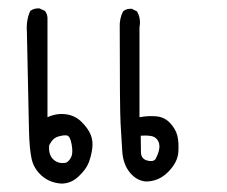

<svg xmlns="http://www.w3.org/2000/svg" viewBox="-20 -258 540 457"><path d="M126 179Q98 177 79 160Q60 143 55 119Q50 95 49 53Q48 11 44 -183Q42 -210 52 -232Q62 -239 74 -238L87 -232Q94 -223 93 -211V21Q115 11 137 14Q159 17 174.5 32.5Q190 48 196 63Q202 78 199.5 96Q197 114 191 129.5Q185 145 167 162Q149 179 126 179ZM327 174Q305 172 289 152.5Q273 133 271 102Q269 71 267 36Q265 1 265 -192Q264 -214 273 -231Q281 -238 294 -237L306 -231Q316 -214 312 -193V21Q334 17 353 19Q372 21 385 35Q398 49 402 64.5Q406 80 404.5 104Q403 128 380.5 151Q358 174 327 174ZM138 129Q146 124 150 114.5Q154 105 150.5 85.5Q147 66 139.5 64.5Q132 63 118.5 67Q105 71 97 88Q95 111 107.5 122Q120 133 138 129ZM350 121Q360 102 359.5 89.5Q359 77 350 70Q341 63 315 65Q315 90 315.5 105Q316 120 330 124Q344 128 350 121Z"/></svg>

Font: NaniFont Regular
Style: Regular
Weight: 400
Designer: Nanigashitei
Version: Version 1.036